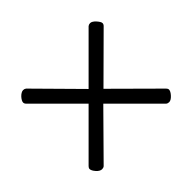

<svg xmlns="http://www.w3.org/2000/svg" viewBox="-102 -618 721 721"><g transform="rotate(45 259.0 -257.0)"><path d="M425 -463Q430 -468 435 -468Q444 -468 456.5 -456.5Q469 -445 469 -435Q469 -428 465 -423L298 -256L465 -91Q469 -86 469 -79Q469 -68 456.5 -57Q444 -46 435 -46Q430 -46 425 -51L259 -217L93 -51Q88 -46 82 -46Q78 -46 72.5 -49Q67 -52 61.5 -57Q56 -62 52.5 -68Q49 -74 49 -79Q49 -86 53 -91L220 -256L53 -423Q49 -428 49 -435Q49 -440 52.5 -445.5Q56 -451 61.5 -456Q67 -461 72.5 -464.5Q78 -468 82 -468Q88 -468 93 -463L259 -296Z"/></g></svg>

Font: Alice
Style: Regular
Weight: 400
Designer: Cyreal (www.cyreal.org)
Foundry: Cyreal (www.cyreal.org)
Version: Version 1.010